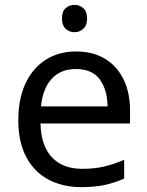

<svg xmlns="http://www.w3.org/2000/svg" viewBox="-20 -757 604 787"><path d="M292 -546Q361 -546 410.5 -516Q460 -486 486.5 -431.5Q513 -377 513 -304V-251H146Q148 -160 192.5 -112.5Q237 -65 317 -65Q368 -65 407.5 -74.5Q447 -84 489 -102V-25Q448 -7 408 1.5Q368 10 313 10Q237 10 178.5 -21Q120 -52 87.5 -113.5Q55 -175 55 -264Q55 -352 84.5 -415Q114 -478 167.5 -512Q221 -546 292 -546ZM291 -474Q228 -474 191.5 -433.5Q155 -393 148 -321H421Q420 -389 389 -431.5Q358 -474 291 -474ZM286 -737Q306 -737 321.5 -723.5Q337 -710 337 -681Q337 -653 321.5 -639Q306 -625 286 -625Q264 -625 249 -639Q234 -653 234 -681Q234 -710 249 -723.5Q264 -737 286 -737Z"/></svg>

Font: Noto Sans Avestan
Style: Regular
Weight: 400
Designer: Monotype Design Team
Foundry: Monotype Imaging Inc.
Version: Version 2.003; ttfautohint (v1.8.4.7-5d5b)